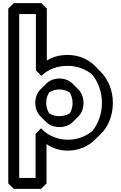

<svg xmlns="http://www.w3.org/2000/svg" viewBox="-20 -915 776 1230"><path d="M515 -256C515 -291 502 -322 481 -343L446 -378L445 -379C423 -401 393 -412 360 -412C327 -412 297 -400 275 -378L240 -343C219 -322 206 -291 206 -256C206 -221 219 -190 240 -169L275 -134C296 -113 326 -101 360 -101C396 -101 426 -113 447 -134L482 -169C503 -190 515 -221 515 -256ZM445 -256C445 -231 439 -208 427 -189C410 -178 386 -171 360 -171C335 -171 314 -177 295 -189C284 -207 276 -230 276 -256C276 -282 283 -304 295 -323C313 -335 336 -342 360 -342C385 -342 407 -335 426 -323C437 -305 445 -282 445 -256ZM208 225H103V-825H210V-464L245 -429C287 -470 344 -493 413 -493C475 -493 528 -472 570 -438C609 -390 633 -326 633 -256C633 -186 610 -123 571 -75C529 -40 475 -20 413 -20C351 -20 295 -45 257 -79L243 -93L208 -58ZM243 295 278 260V8C313 33 362 50 413 50C484 50 545 23 589 -21L625 -56C675 -105 703 -177 703 -256C703 -335 674 -406 624 -456L589 -492C545 -536 484 -563 413 -563C362 -563 318 -551 280 -527V-860L245 -895H68L33 -860V260L68 295Z"/></svg>

Font: Hussar Press
Style: Bold
Weight: 700
Foundry: Cannot Into Space Fonts
Version: Version 1.43